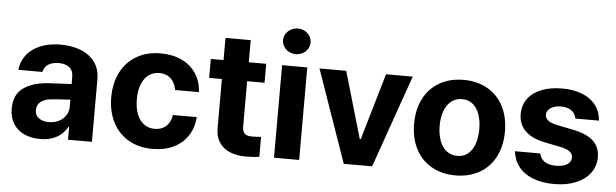

<svg xmlns="http://www.w3.org/2000/svg" viewBox="-48 -916 3517 1096"><g transform="rotate(5 1710.5 -368.5)"><path d="M298.9 -225.3 252.1 -221.4Q213.5 -218 191.6 -200.2Q169.6 -182.4 169.6 -152.6Q169.6 -133 179.7 -119.1Q189.7 -105.2 207.9 -98Q226.1 -90.7 248.9 -90.7Q281.5 -90.7 307 -103.8Q332.5 -116.9 346.7 -139.5Q361 -162.1 361 -189.6L359.9 -360.7Q359.9 -383.3 350.3 -399.2Q340.7 -415.1 321.6 -423.2Q302.5 -431.3 275.7 -431.3Q239.5 -431.3 216.4 -415.9Q193.4 -400.5 187.5 -372.7H49.9Q54.6 -419.5 82.7 -456.9Q110.8 -494.3 160.9 -515.7Q210.9 -537.1 279.1 -537.1Q341 -537.1 391.6 -518.2Q442.1 -499.3 473.2 -458.9Q504.3 -418.5 504.3 -357.3V0H367.1V-73.4H363.2Q350.1 -48.4 328.7 -30Q307.3 -11.5 277.1 -0.8Q246.8 9.9 207.7 9.9Q156.4 9.9 116.8 -8.2Q77.1 -26.4 54.3 -62.1Q31.5 -97.8 31.5 -148.2Q31.5 -231.2 86.2 -268.7Q140.9 -306.3 228.5 -311.6Q243.2 -313.1 318.9 -316.4L366.9 -318.3L367.8 -229Q348 -228.4 298.9 -225.3Z M591.9 -263.2Q591.9 -344.4 623.6 -406.4Q655.2 -468.3 713.9 -502.7Q772.5 -537.1 851.5 -537.1Q919.8 -537.1 972.4 -512.5Q1025 -487.8 1054.9 -442Q1084.9 -396.2 1087.9 -335.8H951.4Q947.2 -362.3 934.5 -382.5Q921.7 -402.7 901.4 -413.7Q881 -424.7 854 -424.7Q819.3 -424.7 793.3 -405.9Q767.4 -387 752.9 -351.4Q738.4 -315.8 738.4 -265.6Q738.4 -215 752.7 -179Q766.9 -143 792.9 -123.9Q818.9 -104.8 854 -104.8Q879.7 -104.8 900.4 -115Q921 -125.2 934.2 -145.1Q947.3 -165 951.4 -192.7H1087.9Q1084.4 -132.7 1054.8 -86.8Q1025.3 -40.9 973.4 -15.4Q921.6 10.2 852.4 10.2Q772.5 10.2 713.4 -24.4Q654.4 -59 623.2 -121Q591.9 -183 591.9 -263.2Z M1456.5 -421.8H1139.2V-530.3H1456.5ZM1356.7 -657.2V-162.8Q1356.7 -142.8 1363 -131.2Q1369.2 -119.7 1380.2 -115Q1391.2 -110.3 1407.3 -109.7Q1427.8 -109.2 1463.7 -112.2V1.8Q1431.2 7.4 1388 7.4Q1334.3 7.4 1294.7 -9.1Q1255.2 -25.5 1233.4 -59.3Q1211.5 -93 1212.1 -143V-657.2Z M1547.6 -530.3H1691.8V0H1547.6ZM1540.4 -673.3Q1540.4 -693.3 1551.3 -710.2Q1562.1 -727 1580.2 -736.8Q1598.3 -746.6 1619.4 -746.6Q1641 -746.6 1659.1 -736.8Q1677.2 -727 1687.8 -710.2Q1698.4 -693.3 1698.4 -673.3Q1698.4 -653.7 1687.8 -636.6Q1677.2 -619.5 1659.1 -609.7Q1641 -599.9 1619.4 -599.9Q1598.3 -599.9 1580.2 -609.7Q1562.1 -619.5 1551.3 -636.6Q1540.4 -653.7 1540.4 -673.3Z M2109.9 0H1947.3L1761.9 -530.3H1915L2025.9 -149.2H2031.7L2143.1 -530.3H2296.2Z M2327.3 -263.2Q2327.3 -345.3 2358.9 -407Q2390.6 -468.8 2449.6 -502.9Q2508.7 -537.1 2587.7 -537.1Q2666.7 -537.1 2725.9 -502.9Q2785 -468.8 2816.4 -407Q2847.8 -345.3 2847.8 -263.2Q2847.8 -182.2 2816.4 -120.2Q2785 -58.2 2725.9 -24Q2666.7 10.2 2587.7 10.2Q2508.7 10.2 2449.6 -24Q2390.6 -58.2 2358.9 -120.2Q2327.3 -182.2 2327.3 -263.2ZM2700.8 -264.4Q2700.8 -311.3 2688.2 -348.1Q2675.5 -385 2650.3 -406Q2625.1 -427 2588.8 -427Q2552 -427 2526 -406Q2500 -385 2486.9 -348.4Q2473.7 -311.9 2473.7 -264.4Q2473.7 -216.9 2486.9 -180.2Q2500 -143.6 2526 -122.6Q2552 -101.6 2588.8 -101.6Q2625.1 -101.6 2650.3 -122.6Q2675.5 -143.6 2688.2 -180.5Q2700.8 -217.4 2700.8 -264.4Z M3154.9 -434.3Q3131.5 -434.3 3112.8 -427.7Q3094 -421 3083.2 -408.5Q3072.4 -396 3072.4 -380.2Q3071.9 -361.6 3088.3 -348Q3104.6 -334.4 3140.6 -327L3236.3 -307.5Q3313.7 -292 3351.3 -256.6Q3388.9 -221.2 3388.9 -163.9Q3388.9 -112.5 3359.6 -73Q3330.2 -33.6 3277.2 -11.7Q3224.3 10.2 3153.8 10.2Q3083.2 10.2 3031.7 -9.9Q2980.1 -30.1 2950.4 -67.6Q2920.6 -105.2 2914.4 -156.9H3059.7Q3065.9 -126.6 3090.1 -110.6Q3114.2 -94.6 3154.1 -94.6Q3180.2 -94.6 3200 -101Q3219.8 -107.5 3230.8 -119.9Q3241.8 -132.4 3241.8 -149.1Q3241.8 -170.2 3224.4 -183.5Q3207 -196.7 3169.8 -204.2L3082 -221.7Q3006 -236.6 2967.1 -274.9Q2928.2 -313.2 2928.8 -371.5Q2928.8 -422.5 2956.1 -459.8Q2983.5 -497.1 3034.1 -517.1Q3084.6 -537.1 3152.7 -537.1Q3219.1 -537.1 3268.4 -517.1Q3317.7 -497.1 3345.7 -460Q3373.7 -422.8 3377 -372.7H3241.9Q3236.9 -401.8 3214 -418Q3191 -434.3 3154.9 -434.3Z"/></g></svg>

Font: Pretendard Std Variable
Style: Regular
Weight: 400
Designer: Base glyphs from Inter by Rasmus Andersson; Hangeul glyphs from Noto Sans CJK(Source Han Sans) by Jang Soo-young and Kan
Foundry: Kil Hyung-jin
Version: Version 1.309;Glyphs 3.2 (3225)